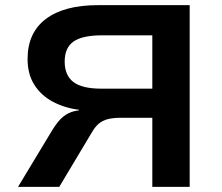

<svg xmlns="http://www.w3.org/2000/svg" viewBox="-20 -725 863 745"><path d="M50 0 184 -222Q205 -256 225.5 -272.5Q246 -289 270 -294L286 -297L287 -299Q231 -306 185.5 -330Q140 -354 113.5 -395.5Q87 -437 87 -496Q87 -598 158 -651.5Q229 -705 360 -705H716V0H571V-268H450Q418 -268 397.5 -262.5Q377 -257 362.5 -244.5Q348 -232 335 -209L210 0ZM373 -381H571V-588H377Q300 -588 265.5 -564Q231 -540 231 -486Q231 -433 264.5 -407Q298 -381 373 -381Z"/></svg>

Font: Nunito Sans 7pt SemiExpanded
Style: Bold
Weight: 700
Width: 6
Designer: Vernon Adams
Foundry: Vernon Adams
Version: Version 3.101;gftools[0.9.27]